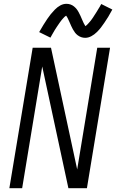

<svg xmlns="http://www.w3.org/2000/svg" viewBox="-20 -985 616 1005"><path d="M29 0H96L201 -637L338 0H435L556 -735H489L384 -98L247 -735H151ZM426 -787Q442 -787 458 -795.5Q474 -804 487 -817Q500 -830 508 -840.5Q516 -851 526 -865.5Q536 -880 546.5 -897Q557 -914 568 -935L510 -964Q506 -956 502 -949.5Q498 -943 494 -936.5Q490 -930 486.5 -924Q483 -918 479.5 -913Q476 -908 473 -903Q470 -898 467 -893.5Q464 -889 461 -885Q458 -881 455.5 -877.5Q453 -874 450.5 -871.5Q448 -869 443.5 -863.5Q439 -858 435.5 -855Q432 -852 427 -848Q422 -856 418 -864Q414 -872 409.5 -883Q405 -894 401 -902.5Q397 -911 392 -920.5Q387 -930 381 -937.5Q375 -945 367 -951.5Q359 -958 349 -961.5Q339 -965 328 -965Q311 -965 295.5 -956.5Q280 -948 267 -934.5Q254 -921 245.5 -910.5Q237 -900 227.5 -886Q218 -872 207.5 -855Q197 -838 185 -817L244 -788Q248 -796 252 -802.5Q256 -809 259.5 -815.5Q263 -822 266.5 -827.5Q270 -833 273.5 -838.5Q277 -844 280.5 -849Q284 -854 287 -858.5Q290 -863 292.5 -866.5Q295 -870 298 -874Q301 -878 303 -880.5Q305 -883 310 -888.5Q315 -894 318 -897Q321 -900 326 -903Q331 -897 335 -888.5Q339 -880 344 -869Q349 -858 352.5 -849.5Q356 -841 361.5 -831.5Q367 -822 372.5 -814.5Q378 -807 386.5 -800.5Q395 -794 405 -790.5Q415 -787 426 -787Z"/></svg>

Font: Iosevka Sparkle Light Oblique
Style: Regular
Weight: 300
Italic angle: -9°
Designer: Belleve Invis
Foundry: Belleve Invis
Version: Version 4.5.0; ttfautohint (v1.8.3)